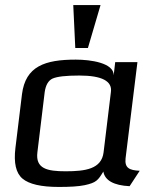

<svg xmlns="http://www.w3.org/2000/svg" viewBox="-20 -730 573 760"><path d="M477 -103 524 -484H436L430 -432C431 -481 339 -494 280 -494C158 -494 81 -468 67 -357L41 -144C34 -85 43 -45 69 -23C95 -1 143 10 213 10C257 10 291 8 315 3C361 -7 368 -16 389 -51C395 -16 430 4 493 7L533 -54C492 -56 473 -65 477 -103ZM240 -52C167 -52 120 -62 128 -127L157 -366C161 -393 171 -411 188 -419C206 -427 241 -431 294 -431C383 -431 425 -409 419 -366L390 -127C382 -61 318 -52 240 -52ZM328 -540 378 -710H270L278 -540Z"/></svg>

Font: Gamestation Display
Style: Italic
Weight: 400
Designer: Jonas Hecksher
Foundry: Jonas Hecksher, Playtypeª, e-types AS
Version: Version 1.003